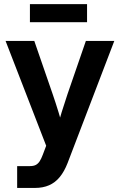

<svg xmlns="http://www.w3.org/2000/svg" viewBox="-20 -716 587 940"><path d="M64 204.1V97.2H127Q144 97.2 155 91.6Q166 85.9 174.1 73.7Q182.1 61.5 189.5 41.5L206.1 -2.4L7.3 -515.6H147.9L238.3 -253.9Q253.4 -210 266.8 -165.8Q280.3 -121.6 293 -77.1H255.9Q268.1 -121.6 281.7 -166Q295.4 -210.4 310.1 -253.9L400.4 -515.6H539.6L311 82Q294.9 123.5 272.7 150.6Q250.5 177.7 220.5 190.9Q190.4 204.1 151.4 204.1Q129.9 204.1 107.7 204.1Q85.4 204.1 64 204.1ZM406.2 -695.8V-607.4H126.5V-695.8Z"/></svg>

Font: Inter Cardless Display
Style: Bold
Weight: 700
Designer: Rasmus Andersson
Foundry: rsms
Version: Version 4.001;git-9221beed3